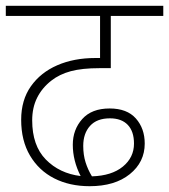

<svg xmlns="http://www.w3.org/2000/svg" viewBox="-20 -642 583 662"><path d="M289 0Q220 0 167 -27Q114 -54 83.5 -105.5Q53 -157 53 -229Q53 -297 86.5 -344.5Q120 -392 177.5 -417Q235 -442 309 -442H325V-587H0V-622H543V-587H362V-407H323Q263 -407 224 -396.5Q185 -386 157 -364Q125 -339 108 -305Q91 -271 91 -227Q91 -140 138 -92Q185 -44 258 -35Q231 -88 231 -143Q231 -195 263.5 -231.5Q296 -268 358 -268Q418 -268 448.5 -233.5Q479 -199 479 -147Q479 -83 427.5 -41.5Q376 0 289 0ZM267 -139Q267 -108 275 -82.5Q283 -57 297 -34Q365 -36 403.5 -67.5Q442 -99 442 -147Q442 -189 420.5 -211.5Q399 -234 359 -234Q314 -234 290.5 -208Q267 -182 267 -139Z"/></svg>

Font: Noto Sans ExtraLight
Style: Regular
Weight: 200
Designer: Monotype Design Team
Foundry: Monotype Imaging Inc.
Version: Version 2.007